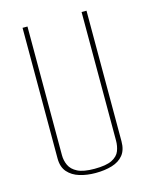

<svg xmlns="http://www.w3.org/2000/svg" viewBox="-99 -685 589 754"><g transform="rotate(-15 196.0 -307.5)"><path d="M196 5Q161 5 131.5 -4Q102 -13 84 -33.5Q66 -54 66 -89V-620H86V-97Q86 -75 95 -55.5Q104 -36 127.5 -24Q151 -12 196 -12Q244 -12 267.5 -24Q291 -36 298.5 -55.5Q306 -75 306 -97V-620H326V-89Q326 -54 309.5 -33.5Q293 -13 263.5 -4Q234 5 196 5Z"/></g></svg>

Font: Smooch Sans Thin Thin
Style: Regular
Weight: 250
Version: Version 1.010